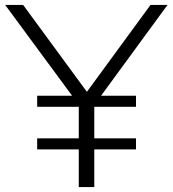

<svg xmlns="http://www.w3.org/2000/svg" viewBox="-20 -760 702 780"><path d="M660.5 -740 390.5 -371H532.5V-326H363V-198H532.5V-153H363V0H300V-153H131V-198H300V-326H131V-371H273L1 -740H74L333 -387L591.5 -740Z"/></svg>

Font: Encode Sans Expanded Light
Style: Regular
Weight: 300
Width: 7
Designer: Multiple Designers
Foundry: Impallari Type
Version: Version 2.000